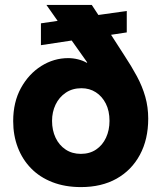

<svg xmlns="http://www.w3.org/2000/svg" viewBox="-20 -750 658 782"><path d="M309.7 12Q245 12 193.5 -8Q142 -28 106.7 -64.2Q71.3 -100.3 52.5 -149.5Q33.7 -198.7 33.7 -256.7Q33.7 -334 65.3 -391.5Q97 -449 148.2 -481.2Q199.3 -513.3 257.7 -513.3Q277.7 -513.3 297.8 -508.3Q318 -503.3 333.3 -494.3L335.3 -495.7L272 -585L146.7 -566V-655L214.7 -665L169 -730H353.7L380.7 -689L496.3 -705.3V-618L432.3 -608.3L486 -525Q515.3 -480.7 537.5 -439.5Q559.7 -398.3 571.7 -356Q583.7 -313.7 583.7 -266.7Q583.7 -182.3 549.8 -119.5Q516 -56.7 454.8 -22.3Q393.7 12 309.7 12ZM309.3 -123.3Q345.3 -123.3 371.5 -141Q397.7 -158.7 411.8 -189.2Q426 -219.7 426 -257.7Q426 -298.3 411 -328Q396 -357.7 370.3 -374.2Q344.7 -390.7 311.7 -390.7Q274.7 -390.7 247.7 -372.3Q220.7 -354 206.3 -323.8Q192 -293.7 192 -257.7Q192 -219.7 206.3 -189.2Q220.7 -158.7 247.2 -141Q273.7 -123.3 309.3 -123.3Z"/></svg>

Font: MuseoModerno Thin
Style: Regular
Weight: 100
Designer: Pablo Cosgaya, Héctor Gatti, Marcela Romero, and the Authors of The MuseoModerno Project.
Foundry: Omnibus-Type Team
Version: Version 1.003